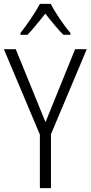

<svg xmlns="http://www.w3.org/2000/svg" viewBox="-20 -967 466 987"><path d="M366 -714H426L242 -277V0H185V-275L0 -714H61L214 -339ZM342 -797V-788H306Q275 -818 213 -897L198 -878Q144 -811 121 -788H85V-797Q111 -830 140 -873Q169 -916 185 -947H241Q257 -915 287.5 -870Q318 -825 342 -797Z"/></svg>

Font: Noto Sans Display Light Narrow
Style: Regular
Weight: 300
Width: 4
Designer: Monotype Design team
Foundry: Monotype Imaging Inc.
Version: Version 1.000